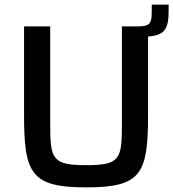

<svg xmlns="http://www.w3.org/2000/svg" viewBox="-20 -802 749 830"><path d="M709 -782H636V-751C636 -702 629 -688 577 -688H507V-269C507 -115 501 -88 353 -88C204 -88 197 -115 197 -269V-688H84V-304C84 -51 115 8 353 8C591 8 620 -51 620 -304V-644C696 -650 709 -680 709 -759Z"/></svg>

Font: Saira UNSAM Medium
Style: Regular
Weight: 500
Designer: Hector Gatti with collaboration of the Omnibus-Type team
Foundry: Omnibus-Type
Version: Version 0.072;PS 000.072;hotconv 1.0.88;makeotf.lib2.5.64775